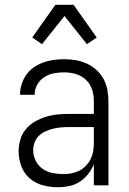

<svg xmlns="http://www.w3.org/2000/svg" viewBox="-20 -776 540 804"><path d="M223 8Q191 8 160 0Q129 -8 105 -28.5Q81 -49 69.5 -79.5Q58 -110 58 -141Q58 -166 65 -190.5Q72 -215 87.5 -234Q103 -253 125 -266Q147 -279 170.5 -286.5Q194 -294 219 -296.5Q244 -299 268 -299H373V-352Q373 -368 370 -384.5Q367 -401 359.5 -415.5Q352 -430 340 -441.5Q328 -453 313 -460Q298 -467 281.5 -470Q265 -473 249 -473Q227 -473 205.5 -469Q184 -465 165.5 -453Q147 -441 136 -421.5Q125 -402 125 -381V-379H64V-381Q64 -403 71 -424.5Q78 -446 91 -464Q104 -482 122.5 -494.5Q141 -507 161.5 -514.5Q182 -522 204.5 -525Q227 -528 249 -528Q273 -528 297 -524Q321 -520 343 -510Q365 -500 383.5 -483.5Q402 -467 413.5 -445.5Q425 -424 429.5 -400Q434 -376 434 -352V0H373V-88Q364 -66 349 -47Q334 -28 314 -15Q294 -2 270.5 3Q247 8 223 8ZM246 -47Q263 -47 280.5 -50.5Q298 -54 313.5 -62Q329 -70 341 -83Q353 -96 360.5 -112Q368 -128 370.5 -145.5Q373 -163 373 -180V-244H268Q252 -244 235 -242.5Q218 -241 202 -237Q186 -233 170.5 -226Q155 -219 143 -207.5Q131 -196 125 -180Q119 -164 119 -147Q119 -124 129.5 -103Q140 -82 158.5 -69Q177 -56 200 -51.5Q223 -47 246 -47ZM156 -591 115 -619 212 -756H288L385 -619L344 -591L250 -709Z"/></svg>

Font: Iosevka Fixed Light
Style: Regular
Weight: 300
Monospace: yes
Designer: Belleve Invis
Foundry: Belleve Invis
Version: Version 32.3.0